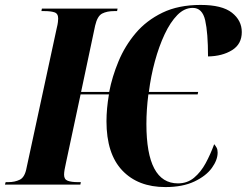

<svg xmlns="http://www.w3.org/2000/svg" viewBox="-41 -749 1001 779"><path d="M630 10Q519 10 455 -57.5Q391 -125 391 -257Q391 -282 393.5 -309.5Q396 -337 401 -366H286L227 -90Q223 -72 221 -60.5Q219 -49 219 -40Q219 -21 234 -15.5Q249 -10 275 -10H287L285 0H-21L-18 -10H-7Q19 -10 39.5 -20Q60 -30 67 -69L189 -634Q193 -650 194 -659.5Q195 -669 195 -674Q195 -694 180 -699Q165 -704 139 -704H127L129 -714H436L434 -704H422Q393 -704 373.5 -694Q354 -684 345 -645L288 -376H402Q414 -438 440 -500.5Q466 -563 509.5 -614.5Q553 -666 618 -697.5Q683 -729 773 -729Q860 -729 900 -697.5Q940 -666 940 -619Q940 -570 900.5 -545.5Q861 -521 803 -520Q803 -616 791.5 -666.5Q780 -717 741 -717Q707 -717 678.5 -688Q650 -659 627 -610Q604 -561 587.5 -500.5Q571 -440 563 -376H763L761 -366H561Q557 -335 555 -305Q553 -275 553 -246Q553 -5 681 -5Q719 -5 746.5 -28Q774 -51 793.5 -87Q813 -123 828 -164Q834 -157 838 -149.5Q842 -142 842 -130Q842 -100 818.5 -67.5Q795 -35 747.5 -12.5Q700 10 630 10Z"/></svg>

Font: Noto Serif Display ExtraCondensed ExtraBold
Style: Italic
Weight: 800
Width: 2
Italic angle: -12°
Designer: Monotype Design Team
Foundry: Monotype Imaging Inc.
Version: Version 2.009